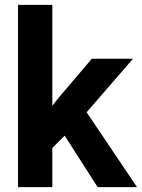

<svg xmlns="http://www.w3.org/2000/svg" viewBox="-20 -770 584 790"><path d="M246.1 -211.9 195.3 -161.1V0H54.2V-750H195.3V-334.5L222.7 -369.6L357.9 -528.3H527.3L336.4 -308.1L543.9 0H381.8Z"/></svg>

Font: Shabnam FD
Style: Bold
Weight: 700
Foundry: DejaVu fonts team - Redesigned by Saber Rastikerdar - Based on Vazir font
Version: Version 5.00;October 20, 2019;FontCreator 12.0.0.2547 64-bit